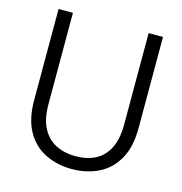

<svg xmlns="http://www.w3.org/2000/svg" viewBox="-106 -796 858 904"><g transform="rotate(15 323.5 -344.0)"><path d="M323 12Q253 12 195 -16Q137 -44 103 -103.5Q69 -163 69 -255V-700H139V-255Q139 -183 163 -138Q187 -93 229 -72Q271 -51 325 -51Q380 -51 421 -72Q462 -93 485 -138Q508 -183 508 -255V-700H578V-255Q578 -163 544 -103.5Q510 -44 452 -16Q394 12 323 12Z"/></g></svg>

Font: DM Sans 9pt Light
Style: Regular
Weight: 300
Version: Version 4.004;gftools[0.9.30]